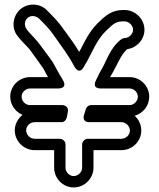

<svg xmlns="http://www.w3.org/2000/svg" viewBox="-20 -741 701 844"><path d="M279 -256C279 -271 265 -279 254 -279H112C92 -279 75 -296 75 -316C75 -335 92 -352 112 -352H235C235 -352 280 -350 256 -390C245 -409 236 -423 226 -442L214 -464C214 -465 213 -466 213 -466C195 -493 173 -520 156 -544C140 -566 122 -583 108 -599L99 -610C87 -624 85 -648 101 -662C118 -677 141 -670 153 -658C178 -633 199 -612 217 -585C249 -539 282 -497 306 -450C306 -450 328 -406 350 -450C354 -458 359 -464 363 -472L381 -507C405 -554 421 -583 455 -614C480 -638 492 -647 521 -647H528C547 -647 565 -629 565 -610C565 -592 547 -574 529 -574C524 -574 518 -572 514 -569C465 -533 449 -474 426 -435C419 -424 413 -412 407 -398C405 -393 376 -352 425 -352H550C569 -352 586 -335 586 -316C586 -297 569 -279 550 -279H381C357 -279 356 -254 350 -237C350 -237 336 -204 374 -204H514C534 -204 551 -186 551 -167C551 -148 534 -131 514 -131H366C351 -131 341 -117 341 -106V-4C341 16 323 33 304 33C285 33 268 16 268 -4V-106C268 -121 254 -131 243 -131H132C112 -131 95 -149 95 -168C95 -187 112 -204 132 -204H249C275 -204 275 -232 279 -256ZM132 -81H218V-4C218 43 256 83 304 83C352 83 391 43 391 -4V-81H514C561 -81 601 -119 601 -167C601 -193 590 -216 572 -232C609 -243 636 -276 636 -316C636 -363 597 -402 550 -402H464C465 -404 467 -407 468 -409C495 -454 510 -499 539 -525C580 -530 615 -566 615 -610C615 -657 575 -697 528 -697H521C475 -697 447 -675 421 -650C381 -614 361 -577 337 -529L328 -513C307 -549 282 -581 259 -613C238 -644 213 -669 189 -693C159 -727 104 -731 68 -699C35 -669 28 -614 61 -578L70 -567C87 -547 104 -534 116 -516C134 -491 153 -465 171 -439L182 -418C185 -412 187 -409 191 -402H112C65 -402 25 -364 25 -316C25 -280 48 -249 79 -236C59 -220 45 -196 45 -168C45 -120 85 -81 132 -81Z"/></svg>

Font: Blanket
Style: BdOutline
Weight: 700
Foundry: Cannot Into Space Fonts
Version: Version 0.9